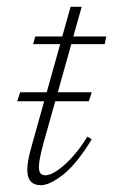

<svg xmlns="http://www.w3.org/2000/svg" viewBox="-20 -533 332 563"><path d="M94 -43Q94 -19 112.5 -19Q134.5 -19 169.5 -50Q204.5 -81 236.5 -132.5L249 -124.5Q205.5 -53 165.8 -21.5Q126 10 100 10Q60 10 60 -35Q60 -59.5 72 -102L109.5 -236H30.5L39 -262.5H117L156.5 -403.5H77L83.5 -426H162.5L187 -513H219.5L195 -426H291.5L287 -403.5H189L149.5 -262.5H249L240.5 -236H142L108 -115Q94 -64 94 -43Z"/></svg>

Font: Newsreader 16pt ExtraLight
Style: Italic
Weight: 275
Italic angle: -17°
Designer: Hugues Gentile
Foundry: Production Type
Version: Version 1.003; ttfautohint (v1.8.3)